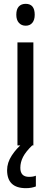

<svg xmlns="http://www.w3.org/2000/svg" viewBox="-20 -758 265 1001"><path d="M114 -738Q161 -738 161 -681Q161 -654 148.5 -639Q136 -624 114 -624Q92 -624 78.5 -639Q65 -654 65 -681Q65 -710 78 -724Q91 -738 114 -738ZM154 -537V0H71V-537ZM86 117Q86 164 131 164Q143 164 151.5 162.5Q160 161 167 158V214Q157 218 144 220.5Q131 223 115 223Q17 223 17 129Q17 90 41.5 52.5Q66 15 101 -13L148 0Q114 33 100 60.5Q86 88 86 117Z"/></svg>

Font: Noto Sans Ethiopic Cond
Style: Regular
Weight: 400
Width: 3
Designer: Monotype Design Team
Foundry: Monotype Imaging Inc.
Version: Version 2.102; ttfautohint (v1.8.4.7-5d5b)